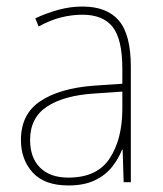

<svg xmlns="http://www.w3.org/2000/svg" viewBox="-20 -557 498 587"><path d="M232 -537Q307 -537 343.5 -494Q380 -451 380 -353V0H358L355 -99H353Q342 -71 322 -46Q302 -21 269.5 -5.5Q237 10 189 10Q116 10 80 -29.5Q44 -69 44 -129Q44 -208 103 -247.5Q162 -287 266 -295L354 -301V-347Q354 -437 324.5 -474.5Q295 -512 232 -512Q200 -512 167.5 -504Q135 -496 98 -476L88 -501Q122 -517 158.5 -527Q195 -537 232 -537ZM267 -271Q175 -265 123.5 -231Q72 -197 72 -129Q72 -75 102.5 -44.5Q133 -14 189 -14Q276 -14 314.5 -71.5Q353 -129 354 -220V-277Z"/></svg>

Font: Noto Sans Kannada SemiCondensed Thin
Style: Regular
Weight: 100
Width: 4
Designer: Jelle Bosma - Monotype Design Team
Foundry: Monotype Imaging Inc.
Version: Version 2.005; ttfautohint (v1.8.4.7-5d5b)